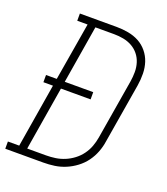

<svg xmlns="http://www.w3.org/2000/svg" viewBox="-169 -830 804 925"><g transform="rotate(20 233.0 -367.5)"><path d="M-34 0V-37H24L78 -364H29V-401H84L134 -698H81V-735H270Q300 -735 330 -729.5Q360 -724 385 -710.5Q410 -697 428.5 -674.5Q447 -652 456 -624.5Q465 -597 465.5 -566.5Q466 -536 461 -505L410 -199Q406 -171 395.5 -143.5Q385 -116 367.5 -92Q350 -68 325.5 -49.5Q301 -31 273.5 -19.5Q246 -8 217.5 -4Q189 0 161 0ZM65 -37H161Q185 -37 209 -40.5Q233 -44 256 -53.5Q279 -63 299.5 -78.5Q320 -94 335 -114.5Q350 -135 358.5 -158Q367 -181 371 -205L422 -511Q426 -536 426 -560.5Q426 -585 419 -607.5Q412 -630 397.5 -648Q383 -666 362.5 -677.5Q342 -689 318 -693.5Q294 -698 270 -698H174L125 -401H271V-364H119Z"/></g></svg>

Font: Iosevka Curly Slab XLtObl
Style: Regular
Weight: 200
Italic angle: -9°
Monospace: yes
Designer: Belleve Invis
Foundry: Belleve Invis
Version: Version 11.1.0; ttfautohint (v1.8.3)